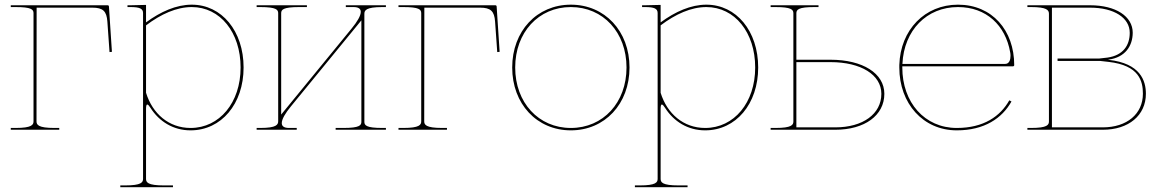

<svg xmlns="http://www.w3.org/2000/svg" viewBox="-20 -542 4834 802"><path d="M25 -520V-512.5H45C111 -512.5 120 -502.5 120 -487V-35.5C120 -21 113.5 -7.5 45 -7.5H25V0H227.5V-7.5H207.5C139 -7.5 132.5 -21 132.5 -35.5L133 -510H366C410 -510 425.5 -495.5 428.5 -451.5L437.5 -324.5L447.5 -325.5L435 -515.5C435 -517 433.5 -520 430 -520Z M590 -436C652 -483 717.5 -512.5 781 -512.5C899.5 -512.5 985 -406.5 985 -260C985 -113.5 897 -7.5 776 -7.5C685.5 -7.5 617 -67 590 -154.5ZM590 205V-87C590 -100 592 -105.5 595 -105.5C598.5 -105.5 603.5 -99.5 608.5 -91.5C645 -34.5 703.5 2.5 776 2.5C904.5 2.5 997.5 -108 997.5 -260C997.5 -412 906.5 -522.5 781 -522.5C716.5 -522.5 651 -493.5 590 -448.5V-521.5L525 -520H512.5V-512.5H525C563.5 -512.5 577.5 -506 577.5 -487.5V205C577.5 219.5 571 232.5 502.5 232.5H482.5V240H702.5V232.5H665C596.5 232.5 590 219.5 590 205Z M1592 -520H1424.5V-512.5H1456.5C1478 -512.5 1487 -505 1487 -492.5C1487 -476.5 1472.5 -451.5 1448.5 -422.5L1154.5 -63.5V-486.5C1154.5 -501 1161 -512.5 1229.5 -512.5H1262V-520H1052V-512.5H1067C1135.5 -512.5 1142 -501 1142 -486.5V-36C1142 -21.5 1135.5 -7.5 1067 -7.5H1052V0H1219.5V-7.5H1187.5C1166 -7.5 1157 -15 1157 -28C1157 -44 1171.5 -69 1195.5 -98L1489.5 -457V-33.5C1489.5 -19 1483 -7.5 1414.5 -7.5H1382V0H1592V-7.5H1577C1508.5 -7.5 1502 -19 1502 -33.5V-484C1502 -498.5 1508.5 -512.5 1577 -512.5H1592Z M1644.5 -520V-512.5H1664.5C1730.5 -512.5 1739.5 -502.5 1739.5 -487V-35.5C1739.5 -21 1733 -7.5 1664.5 -7.5H1644.5V0H1847V-7.5H1827C1758.5 -7.5 1752 -21 1752 -35.5L1752.5 -510H1985.5C2029.5 -510 2045 -495.5 2048 -451.5L2057 -324.5L2067 -325.5L2054.5 -515.5C2054.5 -517 2053 -520 2049.5 -520Z M2364.5 -522.5C2222.5 -522.5 2119.5 -412 2119.5 -260C2119.5 -108 2222.5 2.5 2364.5 2.5C2506.5 2.5 2609.5 -108 2609.5 -260C2609.5 -412 2506.5 -522.5 2364.5 -522.5ZM2364.5 -512.5C2499.5 -512.5 2597 -406.5 2597 -260C2597 -113.5 2499.5 -7.5 2364.5 -7.5C2229.5 -7.5 2132 -113.5 2132 -260C2132 -406.5 2229.5 -512.5 2364.5 -512.5Z M2739.5 -436C2801.5 -483 2867 -512.5 2930.5 -512.5C3049 -512.5 3134.5 -406.5 3134.5 -260C3134.5 -113.5 3046.5 -7.5 2925.5 -7.5C2835 -7.5 2766.5 -67 2739.5 -154.5ZM2739.5 205V-87C2739.5 -100 2741.5 -105.5 2744.5 -105.5C2748 -105.5 2753 -99.5 2758 -91.5C2794.5 -34.5 2853 2.5 2925.5 2.5C3054 2.5 3147 -108 3147 -260C3147 -412 3056 -522.5 2930.5 -522.5C2866 -522.5 2800.5 -493.5 2739.5 -448.5V-521.5L2674.5 -520H2662V-512.5H2674.5C2713 -512.5 2727 -506 2727 -487.5V205C2727 219.5 2720.5 232.5 2652 232.5H2632V240H2852V232.5H2814.5C2746 232.5 2739.5 219.5 2739.5 205Z M3399 -520H3199V-512.5H3219C3285 -512.5 3294 -502 3294 -486.5V-35C3294 -20.5 3287.5 -7.5 3219 -7.5H3199V0H3469C3592 0 3674 -60 3674 -150C3674 -235.5 3584 -292.5 3449 -292.5H3306.5V-486.5C3306.5 -502 3315.5 -512.5 3381.5 -512.5H3399ZM3306.5 -282.5H3449C3576.5 -282.5 3661.5 -229.5 3661.5 -150C3661.5 -66 3584.5 -10 3469 -10H3306.5Z M4178.5 -275H3749.5V-275.5C3756 -415.5 3851 -512.5 3981.5 -512.5C4100.5 -512.5 4180 -435.5 4199.5 -324C4200.5 -319.5 4201 -314.5 4201 -309C4201 -292.5 4196 -275 4178.5 -275ZM3749 -265H4211.5C4213.5 -265 4216.5 -266.5 4216.5 -270C4216.5 -415 4124.5 -522.5 3981.5 -522.5C3843.5 -522.5 3741 -418 3736.5 -270.5V-260C3736.5 -109.5 3836 2.5 3976.5 2.5C4092.5 2.5 4166 -48.5 4205 -118L4196 -123C4158.5 -56.5 4089.5 -7.5 3976.5 -7.5C3842.5 -7.5 3749 -114 3749 -260Z M4271.5 -520V-512.5H4286.5C4352.5 -512.5 4361.5 -500 4361.5 -484.5V-35C4361.5 -20.5 4355 -7.5 4286.5 -7.5H4271.5V0H4586.5C4694.5 0 4766.5 -60 4766.5 -150.5C4766.5 -204.5 4743.5 -277.5 4611 -292H4609.5V-293H4611C4679.5 -302.5 4711 -349 4711.5 -405C4711.5 -474 4640.5 -520 4533.5 -520ZM4374 -510H4533.5C4633 -510 4699 -468 4699 -405C4699 -352 4671 -311 4606.5 -301.5L4571 -297.5H4397.5V-287.5H4575L4610.5 -283.5C4739.5 -269 4754 -202 4754 -150.5C4754 -66 4687 -10 4586.5 -10H4374Z"/></svg>

Font: Znikomit
Style: Regular
Weight: 100
Designer: gluk
Foundry: gluk
Version: Version 0.55